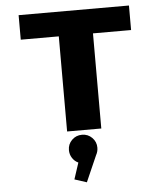

<svg xmlns="http://www.w3.org/2000/svg" viewBox="-64 -757 978 1119"><g transform="rotate(-5 425.0 -197.5)"><path d="M732.5 -700V-556.5H509.5V0H309.5V-556.5H87V-700ZM477 109Q477 132 465.5 152.5L398.5 305L327.5 282L359 186Q337 176 323.8 155.2Q310.5 134.5 310.5 109Q310.5 74.5 334.8 50.5Q359 26.5 394 26.5Q429 26.5 453 50.8Q477 75 477 109Z"/></g></svg>

Font: League Mono Wide ExtraBold
Style: Regular
Weight: 800
Width: 8
Designer: Tyler Finck
Foundry: The League of Moveable Type / Tyler Finck
Version: Version 2.210